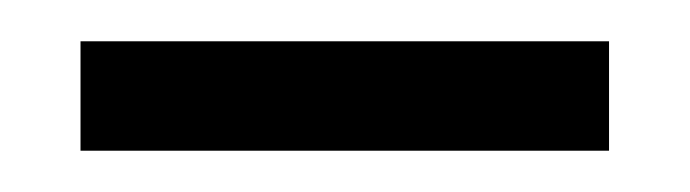

<svg xmlns="http://www.w3.org/2000/svg" viewBox="-20 -720 334 93"><path d="M275 -647H19V-700H275Z"/></svg>

Font: Kolar Light
Style: Regular
Weight: 300
Designer: Ramakrishna Saiteja (Kannada); Shiva Nallaperumal (Latin)
Foundry: Indian Type Foundry
Version: Version 1.001;PS 1.0;hotconv 1.0.88;makeotf.lib2.5.647800